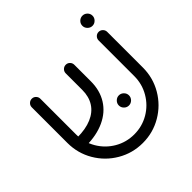

<svg xmlns="http://www.w3.org/2000/svg" viewBox="-169 -778 931 931"><g transform="rotate(-45 296.5 -312.0)"><path d="M37.8 -249.3V-493.7Q37.8 -505.9 46.5 -514.6Q55.2 -523.3 67.4 -523.3Q79.6 -523.3 88.1 -514.6Q96.7 -505.9 96.7 -493.7V-249.3Q96.7 -194.8 123.5 -148.9Q150.4 -103 196.3 -76.1Q242.2 -49.3 296.7 -49.3Q351.1 -49.3 396.9 -76.1Q442.6 -103 469.4 -148.9Q496.3 -194.8 496.3 -249.3V-493.7Q496.3 -505.9 504.8 -514.6Q513.3 -523.3 525.6 -523.3Q537.8 -523.3 546.5 -514.6Q555.2 -505.9 555.2 -493.7V-249.3Q555.2 -178.9 520.4 -119.4Q485.6 -60 426.3 -25.2Q367 9.6 296.7 9.6Q226.3 9.6 166.9 -25.2Q107.4 -60 72.6 -119.4Q37.8 -178.9 37.8 -249.3ZM270.7 -380.4V-493.7Q270.7 -505.9 279.4 -514.6Q288.1 -523.3 300.4 -523.3Q312.6 -523.3 321.1 -514.6Q329.6 -505.9 329.6 -493.7V-380.4Q329.6 -317.8 300.7 -271.5Q271.9 -225.2 217.8 -200.2Q163.7 -175.2 90.4 -175.2V-234.1Q147.8 -234.1 188.3 -251.3Q228.9 -268.5 249.8 -301.3Q270.7 -334.1 270.7 -380.4ZM342.6 -201.5Q342.6 -215.6 353 -225.9Q363.3 -236.3 377.4 -236.3Q391.5 -236.3 401.9 -225.9Q412.2 -215.6 412.2 -201.5Q412.2 -187.4 401.9 -177Q391.5 -166.7 377.4 -166.7Q363.3 -166.7 353 -177Q342.6 -187.4 342.6 -201.5ZM490.7 -599.6Q490.7 -614.1 501.1 -624.3Q511.5 -634.4 525.6 -634.4Q539.6 -634.4 550 -624.3Q560.4 -614.1 560.4 -599.6Q560.4 -585.6 550 -575.2Q539.6 -564.8 525.6 -564.8Q511.5 -564.8 501.1 -575.2Q490.7 -585.6 490.7 -599.6Z"/></g></svg>

Font: 26F Galaxy Hebrew Medium
Style: Regular
Weight: 500
Designer: C₂₉H₂₅N₃O₅
Version: Version 1.000